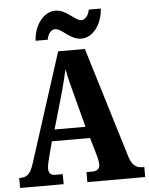

<svg xmlns="http://www.w3.org/2000/svg" viewBox="-61 -983 802 1032"><g transform="rotate(-5 340.0 -466.5)"><path d="M404 -771C466 -771 517 -839 521 -923H456C453 -896 433 -870 413 -870C376 -870 338 -933 276 -933C213 -933 161 -864 157 -781H223C226 -808 243 -834 266 -834C304 -834 341 -771 404 -771ZM5 0H240V-54H201C173 -54 164 -68 164 -91C164 -109 172 -138 176 -154L197 -235H403L431 -139C434 -128 440 -105 440 -89C440 -63 422 -54 401 -54H368V0H680V-54H670C637 -54 614 -71 600 -115L417 -714H273L84 -126C66 -67 44 -54 13 -54H5ZM217 -297 273 -491C284 -531 294 -573 304 -615C311 -572 323 -530 334 -487L384 -297Z"/></g></svg>

Font: Noto Serif Khmer Condensed ExtraBold
Style: Regular
Weight: 800
Width: 3
Designer: Danh Hong and the Monotype Design Team
Foundry: Monotype Imaging Inc.
Version: Version 2.004